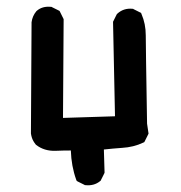

<svg xmlns="http://www.w3.org/2000/svg" viewBox="-20 -453 540 573"><path d="M231.9 98.6 212.4 88.9 209 86.9 207.5 83.5Q192.9 43 191.4 -3.9Q168.9 -3.9 145 -2.9Q111.8 -2 87.9 -20.5L86.9 -21.5L86.4 -22Q82.5 -26.9 79.6 -32Q76.7 -37.1 75 -42.7Q73.2 -48.3 72.3 -54.7V-55.2V-55.7L74.2 -385.7V-386.2V-386.7Q76.7 -405.3 88.4 -419.4L88.9 -419.9L89.4 -420.4Q106 -435.1 131.8 -432.6H133.8L135.3 -431.6L154.8 -421.9L157.7 -420.4L159.2 -417.5L168.9 -397.9L169.9 -396V-393.6L168 -101.1L323.2 -106L317.4 -385.7V-388.2L318.4 -390.1L328.1 -409.7L329.1 -411.1L330.6 -412.6Q349.1 -429.2 375 -426.8H377L378.4 -425.8L397.9 -416L400.9 -414.6L402.3 -411.1Q415 -381.8 415 -347.7Q415 -332 416 -265.1Q417 -198.2 418.9 -84L422.9 -57.1L423.3 -54.2L421.9 -51.3L412.1 -31.7L410.6 -28.8L407.2 -27.3Q393.1 -20.5 377.2 -16.6Q361.3 -12.7 344.2 -11.7Q330.6 -10.7 316.9 -9.5Q303.2 -8.3 290 -6.8L292 60.1V62.5L291 64.9L281.2 84.5L280.3 86.4L278.3 87.9Q260.7 102.1 235.4 99.6H233.4Z"/></svg>

Font: NaikaiFont
Style: Bold
Weight: 700
Version: Version 1.89